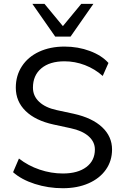

<svg xmlns="http://www.w3.org/2000/svg" viewBox="-20 -971 643 1000"><path d="M307.4 -67.4Q385.1 -67.4 429.7 -101Q474.2 -134.5 474.2 -192.5Q474.2 -232.2 441.3 -261.4Q408.3 -290.5 348.1 -303.2Q294.1 -315.4 259.2 -322.4Q164.3 -343.1 113.3 -393Q62.3 -442.9 62.3 -514.4Q62.3 -577.3 94.2 -626.1Q126.1 -674.9 183.8 -701.7Q241.5 -728.4 316 -728.4Q386.7 -728.4 448.1 -705.4Q509.5 -682.5 544.9 -643.1L515 -575.4Q474.4 -611.8 422.5 -631.8Q370.7 -651.7 316 -651.7Q238.9 -651.7 195.3 -615.1Q151.6 -578.5 151.6 -514.4Q151.6 -471.1 184 -440.7Q216.3 -410.3 275.3 -397.6L364.3 -378.4Q460.3 -357.1 512 -308.5Q563.6 -260 563.6 -192.5Q563.6 -133.2 531.4 -87.4Q499.1 -41.6 441.2 -16.2Q383.2 9.3 307.4 9.3Q231 9.3 161.3 -13.1Q91.6 -35.5 48.1 -74.1L78.7 -145.3Q126.6 -107.8 186.5 -87.6Q246.3 -67.4 307.4 -67.4ZM148.6 -950.8H211.8L307.5 -835L403.2 -950.8H466.4L347.4 -780.3H267.6Z"/></svg>

Font: Min Sans VF VF
Style: Regular
Weight: 400
Designer: Jinseong-Kim, NotoSansCJK, Nunito
Foundry: Jinseong-Kim
Version: Version 1.420;Glyphs 3.1.2 (3151)